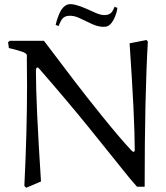

<svg xmlns="http://www.w3.org/2000/svg" viewBox="-20 -883 785 908"><path d="M388.2 -841.8 435.1 -820.8Q461.9 -809.6 481 -812Q497.6 -814 506.1 -823Q514.6 -832 522 -851.1L535.2 -845.7Q532.2 -818.8 517.1 -789.6Q502 -760.3 480 -756.8Q452.1 -752.9 416 -769L353 -798.8Q326.7 -810.5 303.2 -808.1Q285.6 -806.2 276.1 -795.7Q266.6 -785.2 257.3 -759.8L243.2 -765.1Q246.6 -780.3 251.5 -794.9Q256.3 -809.6 263.7 -825Q271 -840.3 282 -850.6Q293 -860.8 305.2 -862.8Q331.1 -866.7 388.2 -841.8ZM672.9 -693.8 679.2 -686Q664.1 -425.3 664.1 0H627.9Q591.8 -40.5 561 -80.1L401.9 -277.8Q302.7 -400.4 168 -555.2Q161.1 -564 157.2 -564Q149.9 -564 149.9 -546.9Q149.9 -395 173.8 -24.9L104 4.9L95.2 -3.9Q107.9 -261.2 107.9 -479Q107.9 -500.5 107.4 -543.5Q106.9 -586.4 106.9 -607.9Q106.9 -609.9 107.2 -614.3Q107.4 -618.7 107.2 -619.9Q106.9 -621.1 106 -624.5Q105 -627.9 102.8 -629.2Q100.6 -630.4 96.4 -633.3Q92.3 -636.2 86.2 -637.9Q80.1 -639.6 71 -642.8Q62 -646 50 -648.9Q38.1 -651.9 22 -655.8L18.1 -683.1L25.9 -689.9H188Q284.2 -563 333.7 -497.8Q383.3 -432.6 464.6 -331.8Q545.9 -231 600.1 -172.9Q607.9 -165 610.8 -165Q617.2 -165 617.2 -172.9Q617.2 -324.7 592.8 -678.2Z"/></svg>

Font: Aref Ruqaa
Style: Regular
Weight: 400
Designer: Abdoulla Aref
Version: Version 0.7